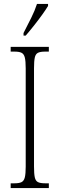

<svg xmlns="http://www.w3.org/2000/svg" viewBox="-20 -951 302 971"><path d="M34 0V-24H54Q77 -24 89 -30Q101 -36 105.5 -54Q110 -72 110 -108V-605Q110 -642 105.5 -660Q101 -678 89 -684Q77 -690 54 -690H34V-714H227V-690H208Q184 -690 172 -684Q160 -678 156 -660Q152 -642 152 -605V-109Q152 -72 156 -54Q160 -36 172 -30Q184 -24 208 -24H227V0ZM99 -784Q121 -827 138.5 -862Q156 -897 167 -931H223V-921Q213 -904 194 -877.5Q175 -851 152.5 -822.5Q130 -794 110 -771H99Z"/></svg>

Font: Noto Serif Ethiopic ExtraCondensed ExtraLight
Style: Regular
Weight: 200
Width: 2
Designer: Monotype Design Team
Foundry: Monotype Imaging Inc.
Version: Version 2.102; ttfautohint (v1.8.4.7-5d5b)